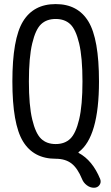

<svg xmlns="http://www.w3.org/2000/svg" viewBox="-20 -760 540 931"><path d="M320.8 -642.6Q293.9 -668 250 -668Q206.1 -668 179.2 -642.6Q152.3 -617.2 136.2 -549.3Q120.1 -481.4 120.1 -365.2Q120.1 -249 136.2 -181.2Q152.3 -113.3 179.2 -87.4Q206.1 -61.5 250 -61.5Q293.9 -61.5 320.8 -87.4Q347.7 -113.3 363.8 -181.2Q379.9 -249 379.9 -365.2Q379.9 -481.4 363.8 -549.3Q347.7 -617.2 320.8 -642.6ZM250 9.8Q142.6 9.8 91.3 -74.7Q40 -159.2 40 -365.2Q40 -571.3 91.3 -655.8Q142.6 -740.2 250 -740.2Q357.4 -740.2 408.7 -655.8Q460 -571.3 460 -365.2Q460 -95.7 361.3 -22.5Q360.4 -21.5 360.4 -20Q360.4 -18.6 361.3 -18.6Q428.7 17.6 465.8 108.4Q471.7 124 462.4 137.2Q453.1 150.4 435.5 150.4Q417 150.4 400.9 138.2Q384.8 126 377.9 108.4Q356.4 55.7 326.7 32.7Q296.9 9.8 250 9.8Z"/></svg>

Font: Rounded Mgen+ 2m regular
Style: Regular
Weight: 400
Designer: [Source Han Sans]
Ryoko NISHIZUKA  (kana & ideographs); Paul D. Hunt (Latin, Greek & Cyrillic); Wenlong ZHANG  (bopomofo
Version: Version 1.059.20150602